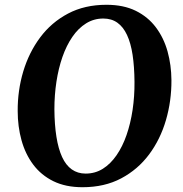

<svg xmlns="http://www.w3.org/2000/svg" viewBox="-20 -773 764 803"><path d="M325 10Q254.5 10 203.2 -15.2Q152 -40.5 119 -84.5Q86 -128.5 70 -186.2Q54 -244 54 -308.5Q53.5 -394.5 77.2 -474Q101 -553.5 148 -616.5Q195 -679.5 264.5 -716.2Q334 -753 425.5 -753Q496.5 -753 547.8 -727.8Q599 -702.5 632 -658.5Q665 -614.5 680.8 -557.8Q696.5 -501 697 -438Q697.5 -351 674 -270.5Q650.5 -190 603.5 -127Q556.5 -64 486.8 -27Q417 10 325 10ZM338 -47Q378 -47 410.2 -67.2Q442.5 -87.5 467.5 -123.8Q492.5 -160 509.2 -208.2Q526 -256.5 534.5 -313.2Q543 -370 542.5 -430.5Q542 -494.5 534.5 -543.8Q527 -593 511.2 -626.8Q495.5 -660.5 471 -678Q446.5 -695.5 412 -695.5Q372.5 -695.5 340 -675.2Q307.5 -655 282.8 -619Q258 -583 241.2 -535Q224.5 -487 216 -431.2Q207.5 -375.5 207.5 -316Q208 -251 216 -200.8Q224 -150.5 239.8 -116.2Q255.5 -82 280.2 -64.5Q305 -47 338 -47Z"/></svg>

Font: Merriweather Light 18pt
Style: Bold Italic
Weight: 700
Italic angle: -7.8°
Version: Version 2.101